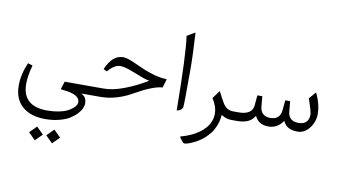

<svg xmlns="http://www.w3.org/2000/svg" viewBox="-101 -910 2824 1607"><g transform="rotate(10 1311.5 -107.0)"><path d="M418 336.4 476.6 395 418 453.6 359.4 395ZM271.5 336.4 330.1 395 271.5 453.6 212.9 395ZM328.1 189.9Q380.9 189.9 424.8 181.4Q468.8 172.9 495.8 159.9Q522.9 147 541.5 131.1Q560.1 115.2 567.6 101.6Q575.2 87.9 575.2 77.1Q575.2 9.3 429.2 -2.9Q421.4 -3.4 417 -4.9Q412.6 -6.3 412.4 -6.8Q412.1 -7.3 413.6 -12.7L433.1 -73.2H662.1Q664.1 -71.3 665.5 -63.2Q667 -55.2 667 -42.5V-30.3Q667 -21.5 666 -14.4Q665 -7.3 664.1 -4.2Q663.1 -1 662.1 0H610.8H587.4L606.4 12.7Q633.3 31.7 633.3 77.6Q633.3 96.7 622.8 119.9Q612.3 143.1 588.1 168.7Q564 194.3 529.8 215.1Q495.6 235.8 442.1 249.5Q388.7 263.2 325.7 263.2Q202.1 263.2 130.9 201.4Q59.6 139.6 59.6 24.4Q59.6 -70.3 104 -171.9L144.5 -159.7Q118.7 -71.3 118.7 1Q118.7 94.7 171.6 142.3Q224.6 189.9 328.1 189.9Z M765.6 -219.7 735.4 -233.9Q762.2 -296.9 798.1 -328.6Q834 -360.4 882.8 -360.4Q918 -360.4 1013.2 -315.4Q1168.5 -243.2 1266.6 -242.2Q1268.6 -242.2 1269.5 -241.7Q1269.5 -241.7 1269.5 -240.2Q1269.5 -238.8 1269 -236.8L1248.5 -168Q1168.5 -163.1 1016.1 -76.2Q882.3 0 748.5 0H657.2Q647.5 0 642.6 -6.6Q637.7 -13.2 637.7 -30.3V-42.5Q637.7 -59.6 642.3 -66.4Q647 -73.2 657.2 -73.2H765.1Q840.3 -73.2 933.8 -108.4Q1027.3 -143.6 1112.3 -194.3L1127.9 -204.1L1109.9 -208Q1080.6 -213.9 977.5 -255.4Q907.2 -283.2 869.6 -283.2Q819.3 -283.2 765.6 -219.7Z M1371.1 -627.9 1438 -668Q1438.5 -668.5 1439 -668.5Q1439.9 -666 1440.4 -660.2Q1451.7 -482.9 1451.7 -340.3Q1451.7 -54.7 1447.3 -32.7Q1433.1 -2.4 1397.9 1Q1393.6 -474.1 1371.1 -627.9Z M1774.4 -16.1Q1770 26.9 1754.9 65.2Q1739.7 103.5 1718.5 130.9Q1697.3 158.2 1671.4 181.2Q1645.5 204.1 1620.4 218.8Q1595.2 233.4 1572 243.7Q1548.8 253.9 1533 258.1Q1517.1 262.2 1509.8 262.2Q1501 262.2 1491.7 251L1472.7 227.1Q1463.9 214.8 1464.8 211.4Q1465.3 210.9 1467.3 210Q1511.2 198.2 1549.1 181.4Q1586.9 164.6 1617.9 142.6Q1648.9 120.6 1670.9 95Q1692.9 69.3 1705.1 38.1Q1717.3 6.8 1717.3 -27.3Q1717.3 -59.1 1705.3 -92.5Q1693.4 -126 1674.8 -153.3L1725.1 -221.2Q1755.4 -162.1 1774.4 -129.9Q1806.6 -73.2 1862.3 -73.2H1877Q1881.8 -68.4 1881.8 -42.5V-30.3Q1881.8 -4.9 1877 0H1864.7Q1818.8 0 1785.6 -22L1775.4 -28.3Z M2418.5 -73.2Q2461.4 -73.2 2484.1 -95Q2506.8 -116.7 2506.8 -158.2Q2506.8 -185.1 2469.2 -290.5L2519.5 -348.6Q2522.5 -346.2 2525.9 -339.4Q2565.9 -252.4 2565.9 -175.8Q2565.9 -106.9 2524.2 -53.5Q2482.4 0 2422.9 0Q2337.4 0 2305.2 -59.1L2299.8 -69.3L2293 -60.1Q2247.6 0 2176.8 0Q2097.7 0 2065.4 -59.1L2059.6 -69.8L2052.7 -59.6Q2014.2 0 1909.7 0H1872.1Q1862.3 0 1857.4 -6.6Q1852.5 -13.2 1852.5 -30.3V-42.5Q1852.5 -59.6 1857.2 -66.4Q1861.8 -73.2 1872.1 -73.2H1912.1Q1967.3 -73.2 1998.5 -93.5Q2029.8 -113.8 2033.2 -154.3L2041 -240.7H2083L2090.8 -155.3Q2094.2 -115.2 2116.7 -94.2Q2139.2 -73.2 2179.2 -73.2Q2220.2 -73.2 2243.4 -93.8Q2266.6 -114.3 2270 -153.8L2278.3 -240.2H2319.8L2327.6 -153.3Q2331.1 -113.8 2354.2 -93.5Q2377.4 -73.2 2418.5 -73.2Z"/></g></svg>

Font: Sahel Light FD
Style: Light-FD
Weight: 300
Foundry: Saber Rastikerdar (saber.rastikerdar@gmail.com)
Version: Version 3.3.0